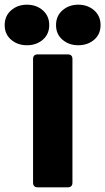

<svg xmlns="http://www.w3.org/2000/svg" viewBox="-86 -799 449 819"><path d="M75 0Q55 0 55 -20V-547Q55 -567 75 -567H203Q223 -567 223 -547V-20Q223 0 203 0ZM-66 -692Q-66 -731 -38.5 -755Q-11 -779 29 -779Q69 -779 96.5 -755Q124 -731 124 -692Q124 -653 96.5 -629.5Q69 -606 29 -606Q-11 -606 -38.5 -629.5Q-66 -653 -66 -692ZM153 -692Q153 -731 180.5 -755Q208 -779 248 -779Q288 -779 315.5 -755Q343 -731 343 -692Q343 -653 315.5 -629.5Q288 -606 248 -606Q208 -606 180.5 -629.5Q153 -653 153 -692Z"/></svg>

Font: Open Sauce Two Black
Style: Regular
Weight: 900
Designer: Alfredo Marco Pradil
Foundry: Creative Sauce Fz LLC
Version: Version 1.477